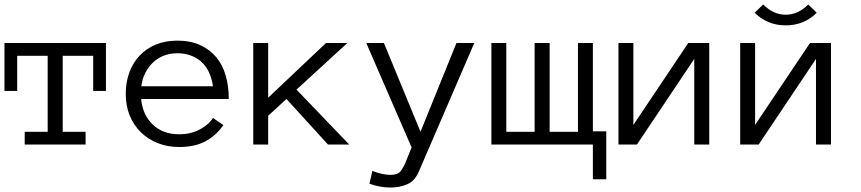

<svg xmlns="http://www.w3.org/2000/svg" viewBox="-20 -648 3861 861"><path d="M455.1 -240.2H397.9V-397.9H261.2V-57.1H363.8V0H90.8V-57.1H193.8V-397.9H57.1V-240.2H0V-455.1H455.1Z M612.8 -204.1Q620.1 -131.8 665.5 -88.9Q710.9 -45.9 783.7 -45.9Q835 -45.9 875 -66.9Q915 -87.9 935.1 -119.1L981.9 -86.9Q947.8 -39.1 900.4 -13.9Q853 11.2 783.7 11.2Q731 11.2 687 -6.3Q643.1 -23.9 611.1 -55.4Q579.1 -86.9 561.5 -130.4Q543.9 -173.8 543.9 -227.1Q543.9 -278.8 559.8 -322.5Q575.7 -366.2 605.7 -398.2Q635.7 -430.2 678.7 -448Q721.7 -465.8 774.9 -465.8Q833 -465.8 876.5 -446.3Q919.9 -426.8 949 -392.3Q978 -357.9 991.9 -310.1Q1005.9 -262.2 1005.9 -204.1ZM935.1 -261.2Q923.8 -335.9 880.9 -372.6Q837.9 -409.2 774.9 -409.2Q742.7 -409.2 715.3 -398.7Q688 -388.2 667 -368.7Q646 -349.1 631.8 -321.5Q617.7 -293.9 613.8 -261.2Z M1545.9 0H1450.7L1264.6 -204.1L1182.6 -128.9V0H1115.7V-455.1H1182.6V-210L1441.9 -455.1H1537.6L1309.6 -246.1Z M2106.9 -455.1 1860.8 115.2Q1841.8 163.1 1807.1 178Q1772.5 192.9 1730.5 192.9Q1683.6 192.9 1636.7 175.8L1649.9 118.2Q1672.9 127.9 1694.8 132.1Q1716.8 136.2 1730.5 136.2Q1763.7 136.2 1776.1 120.1Q1788.6 104 1797.9 82L1825.7 13.2L1622.6 -455.1H1701.7L1865.7 -57.1L2026.9 -455.1Z M2183.6 0V-455.1H2250.5V-57.1H2377.4V-455.1H2444.8V-57.1H2571.8V-455.1H2638.7V-59.1H2698.7V155.8H2638.7V0Z M2753.4 -455.1H2820.3V-87.9L3066.4 -455.1H3160.6V0H3093.3V-383.8L2836.4 0H2753.4Z M3299.3 -455.1H3366.2V-87.9L3612.3 -455.1H3706.5V0H3639.2V-383.8L3382.3 0H3299.3ZM3642.6 -590.8Q3585.4 -534.2 3503.4 -534.2Q3421.4 -534.2 3364.3 -590.8L3402.3 -627.9Q3448.2 -582 3503.4 -582Q3558.6 -582 3604.5 -627.9Z"/></svg>

Font: Anonymous Pro
Style: Regular
Weight: 400
Monospace: yes
Designer: Mark Simonson
Version: Version 1.003